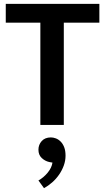

<svg xmlns="http://www.w3.org/2000/svg" viewBox="-20 -650 546 999"><path d="M497 -630V-532H312V0H190V-532H10V-630ZM236 193Q214 188 197 172Q180 156 180 129Q180 103 197 84Q214 65 245 65Q257 65 270.5 70Q284 75 295.5 86.5Q307 98 314 116Q321 134 321 160Q321 186 312 211Q303 236 287.5 258.5Q272 281 251.5 299Q231 317 209 329L180 289Q207 274 228 248.5Q249 223 253 196Z"/></svg>

Font: Mukta SemiBold
Style: Regular
Weight: 600
Designer: Girish Dalvi and Yashodeep Gholap
Foundry: Ek Type
Version: Version 2.538;PS 1.002;hotconv 16.6.51;makeotf.lib2.5.65220;